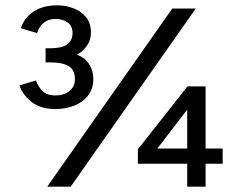

<svg xmlns="http://www.w3.org/2000/svg" viewBox="-20 -700 908 720"><path d="M187 -291Q134 -291 100 -316.5Q66 -342 53 -380L115 -398Q123 -374 140 -358Q157 -342 188 -342Q219 -342 240 -358.5Q261 -375 261 -403Q261 -438 237.5 -452Q214 -466 170 -466H151V-519H169Q252 -519 252 -576Q252 -603 233 -616Q214 -629 190 -629Q162 -629 144.5 -615Q127 -601 119 -576L58 -594Q71 -634 106.5 -657Q142 -680 194 -680Q225 -680 254 -669.5Q283 -659 302 -636.5Q321 -614 321 -578Q321 -550 306 -528.5Q291 -507 268 -495Q299 -484 314.5 -459Q330 -434 330 -405Q330 -367 310 -341.5Q290 -316 257.5 -303.5Q225 -291 187 -291ZM157 0 626 -668H714L245 0ZM682 0V-86H497V-140L683 -376H751V-143H815V-86H751V0ZM570 -143H682V-289Z"/></svg>

Font: Atkinson Hyperlegible
Style: Regular
Weight: 400
Designer: Elliott Scott, Megan Eiswerth, Linus Boman, Theodore Petrosky
Foundry: Braille Institute
Version: Version 1.006; ttfautohint (v1.8.3)